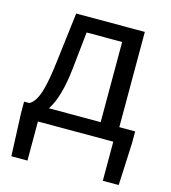

<svg xmlns="http://www.w3.org/2000/svg" viewBox="-109 -632 813 913"><g transform="rotate(15 297.0 -175.5)"><path d="M224.6 -468.8 205.1 -285.2Q189.5 -140.6 144.5 -74.2H399.4V-468.8ZM491.2 -74.2H569.3V-16.6L559.6 192.4H481.4V0H110.4V192.4H31.2L22.5 -16.6V-74.2H47.9Q81.1 -90.8 99.6 -160.2Q113.3 -210.9 124 -301.8L153.3 -543H491.2Z"/></g></svg>

Font: Taipei Sans TC Beta
Style: Regular
Weight: 400
Designer: JT Foundry
Foundry: JT Foundry
Version: Version 1.000